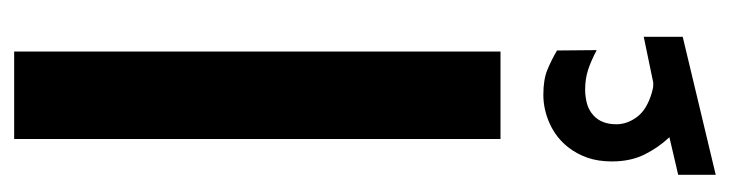

<svg xmlns="http://www.w3.org/2000/svg" viewBox="-394 -322 1016 267"><g transform="rotate(-90 113.5 -189.0)"><path d="M55.7 234.4Q41 218.8 31.5 199.5Q22 180.2 22 154.3Q22 135.3 27.3 120.1Q32.7 105 42 93.3Q55.2 76.7 74.7 67.9Q94.2 59.1 114.7 59.1Q135.7 59.1 148.9 64.5Q162.1 69.8 176.3 78.1L176.8 133.3Q162.1 125.5 149.4 121.3Q136.7 117.2 121.6 117.2Q112.8 117.2 103 119.6Q93.3 122.1 85.9 128.9Q73.7 140.1 73.7 160.6Q73.7 175.8 84 189.5Q94.2 203.1 117.7 210Q120.1 210.4 122.6 211.2Q125 211.9 127.4 211.9Q129.9 211.9 131.8 211.9L195.3 198.7V252.9L3.4 298.8V246.6ZM53.2 -676.8H174.8V-0.5H53.2Z"/></g></svg>

Font: Vazir WOL
Style: Bold-WOL
Weight: 700
Designer: Saber Rastikerdar
Foundry: Saber Rastikerdar
Version: Version 30.0.0